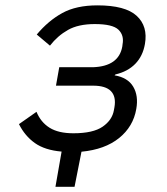

<svg xmlns="http://www.w3.org/2000/svg" viewBox="-20 -574 640 734"><path d="M215.5 5.5Q151.5 0 113.2 -27.2Q75 -54.5 52.5 -99.5L119.5 -146.5Q136 -106.5 169.8 -85.5Q203.5 -64.5 260.5 -64.5Q336 -64.5 372.5 -89.8Q409 -115 415.5 -153L417.5 -164Q424.5 -204.5 404.2 -225.5Q384 -246.5 336 -246.5H194L206.5 -317H335.5Q434 -320.5 447.5 -396L448.5 -404.5Q455 -439 432.8 -460.5Q410.5 -482 342.5 -482Q279.5 -482 239.8 -459.5Q200 -437 171 -399.5L120.5 -442Q165 -495 218.2 -524.2Q271.5 -553.5 352.5 -553.5Q459 -553.5 502.5 -513.5Q546 -473.5 534 -405.5Q526 -359.5 497.2 -330Q468.5 -300.5 421.5 -289.5L418 -286Q468.5 -277.5 489.2 -242.8Q510 -208 501 -157.5Q489.5 -90 435.2 -46.2Q381 -2.5 291.5 6L265 140H192Z"/></svg>

Font: JuliaMono Medium
Style: Italic
Weight: 500
Italic angle: -9°
Monospace: yes
Designer: cormullion
Foundry: corm
Version: Version 0.054; ttfautohint (v1.8.4)